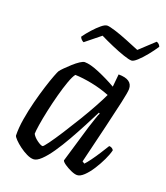

<svg xmlns="http://www.w3.org/2000/svg" viewBox="-130 -792 764 882"><g transform="rotate(20 251.5 -350.5)"><path d="M136 0Q121 0 102.5 -9Q84 -18 66.5 -31Q49 -44 37 -56.5Q25 -69 24 -75Q23 -112 30.5 -157Q38 -202 49.5 -246.5Q61 -291 73 -329Q85 -367 94.5 -391.5Q104 -416 107 -420Q112 -427 125 -440Q138 -453 153.5 -467Q169 -481 183.5 -490.5Q198 -500 206 -500Q233 -500 278 -481Q323 -462 365 -438L371 -500Q439 -500 439 -453Q439 -438 427.5 -386Q416 -334 396.5 -252.5Q377 -171 352 -68L363 -61Q372 -70 387 -90.5Q402 -111 417 -134.5Q432 -158 443 -176Q451 -176 457 -172Q463 -168 465 -163Q460 -142 447 -114.5Q434 -87 417 -60.5Q400 -34 382 -17Q364 0 349 0Q337 0 319 -8Q301 -16 286.5 -26Q272 -36 270 -43L324 -225Q333 -252 340 -273.5Q347 -295 351 -301L346 -304Q329 -270 307.5 -229Q286 -188 263 -147.5Q240 -107 217 -73.5Q194 -40 173 -20Q152 0 136 0ZM155 -71Q159 -71 178 -97Q197 -123 223 -163.5Q249 -204 276 -248.5Q303 -293 324.5 -332.5Q346 -372 356 -394Q313 -411 267 -420Q221 -429 185 -430Q175 -418 163.5 -386Q152 -354 141 -313Q130 -272 121 -230.5Q112 -189 107 -156.5Q102 -124 102 -112Q110 -97 128 -84Q146 -71 155 -71ZM404 -580Q392 -580 364 -589.5Q336 -599 302.5 -613.5Q269 -628 241 -642L169 -584Q164 -586 158.5 -591Q153 -596 150 -604Q164 -624 182.5 -644.5Q201 -665 218 -679Q235 -693 246 -693Q257 -693 286 -684Q315 -675 349.5 -661Q384 -647 413 -635L484 -701Q492 -699 497 -693Q502 -687 503 -683Q488 -660 468.5 -636Q449 -612 431.5 -596Q414 -580 404 -580Z"/></g></svg>

Font: Texturina 72pt 72pt Regular
Style: Italic
Weight: 400
Italic angle: -11°
Designer: Guillermo Torres Carreño
Foundry: Omnibus-Type
Version: Version 1.002; ttfautohint (v1.8.3)